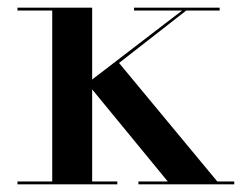

<svg xmlns="http://www.w3.org/2000/svg" viewBox="-20 -480 646 500"><path d="M423 0 207 -263 464 -460H474.5L290 -316L552 0ZM25.5 0V-7.5H285.5V0ZM116 0V-452.5H25.5V-460H220V0ZM340.5 0V-7.5H590V0ZM329 -452.5V-460H552V-452.5Z"/></svg>

Font: BodoniModa_28ptMedium
Style: Regular
Weight: 500
Designer: Owen Earl
Foundry: indestructible type
Version: Version 2.004